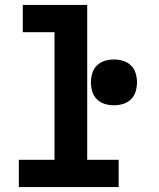

<svg xmlns="http://www.w3.org/2000/svg" viewBox="-20 -755 640 775"><path d="M56 0V-110H200V-625H72V-735H332V-110H459V0ZM440 -330Q421 -330 403 -335.5Q385 -341 371.5 -354Q358 -367 352.5 -385.5Q347 -404 347 -423Q347 -441 352.5 -459.5Q358 -478 371.5 -491Q385 -504 403 -509.5Q421 -515 440 -515Q459 -515 477 -509.5Q495 -504 508.5 -491Q522 -478 527.5 -459.5Q533 -441 533 -423Q533 -404 527.5 -385.5Q522 -367 508.5 -354Q495 -341 477 -335.5Q459 -330 440 -330Z"/></svg>

Font: Iosevka Custom XBdEx
Style: Regular
Weight: 800
Width: 7
Monospace: yes
Designer: Belleve Invis
Foundry: Belleve Invis
Version: Version 11.2.4; ttfautohint (v1.8.4)